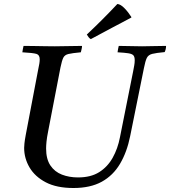

<svg xmlns="http://www.w3.org/2000/svg" viewBox="-20 -931 852 962"><path d="M348 11Q264 11 209.5 -17.5Q155 -46 128 -92Q101 -138 101 -190Q101 -198 102.5 -213Q104 -228 109 -255L171 -581Q175 -599 177 -611.5Q179 -624 179 -634Q179 -656 162.5 -661Q146 -666 92 -669Q94 -685 98 -701Q118 -701 147.5 -700.5Q177 -700 207 -699.5Q237 -699 255 -699Q282 -699 322 -700Q362 -701 391 -701Q391 -694 389 -685.5Q387 -677 385 -669Q342 -665 323 -660.5Q304 -656 297 -641.5Q290 -627 283 -593L221 -272Q215 -242 213 -221.5Q211 -201 211 -187Q211 -134 232.5 -102Q254 -70 290.5 -56Q327 -42 371 -42Q435 -42 477 -68.5Q519 -95 544.5 -140.5Q570 -186 581 -243L647 -573Q650 -589 652.5 -602.5Q655 -616 655 -629Q655 -646 648.5 -653.5Q642 -661 623.5 -664Q605 -667 569 -669Q571 -685 575 -701Q598 -701 634 -700Q670 -699 692 -699Q714 -699 748 -700Q782 -701 812 -701Q812 -684 805 -670Q762 -666 742.5 -661Q723 -656 715.5 -640.5Q708 -625 701 -589L632 -248Q616 -169 581.5 -110.5Q547 -52 490 -20.5Q433 11 348 11ZM638 -846V-843Q593 -820 540.5 -791.5Q488 -763 435 -735Q428 -739 424 -744.5Q420 -750 415 -758Q495 -833 568 -911Q584 -910 603.5 -890Q623 -870 638 -846Z"/></svg>

Font: Tiro Devanagari Marathi
Style: Italic
Weight: 400
Italic angle: -11°
Designer: Devanagari: John Hudson & Fiona Ross, assisted by Paul Hanslow. Latin: John Hudson with Paul Hanslow, assisted by Kaja S
Foundry: Tiro Typeworks Ltd.
Version: Version 1.52